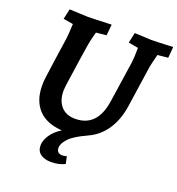

<svg xmlns="http://www.w3.org/2000/svg" viewBox="-161 -841 1103 1194"><g transform="rotate(20 390.0 -244.0)"><path d="M214 146Q214 115 237 79Q260 43 306 14Q202 7 149 -51Q96 -109 96 -207Q95 -225 100 -265Q105 -305 116 -381L138 -531Q142 -561 145 -631L80 -642L95 -710Q193 -705 215 -705Q250 -705 346 -709L373 -710L366 -637L298 -630Q280 -565 277 -541L264 -457Q247 -342 239.5 -290Q232 -238 232 -221Q232 -158 265 -120Q298 -82 359 -82Q505 -82 531 -262L571 -531Q576 -572 576 -630L511 -642L526 -710Q616 -705 635 -705Q669 -705 755 -709L780 -710L774 -637L705 -630Q687 -561 684 -541L644 -268Q630 -174 584.5 -107.5Q539 -41 466 -10H467Q387 26 355.5 60Q324 94 324 122Q324 159 363 159Q376 159 391 154L401 202Q361 222 310 222Q267 222 240.5 203Q214 184 214 146Z"/></g></svg>

Font: Andada Pro ExtraBold
Style: Italic
Weight: 800
Italic angle: -6.99998°
Designer: Carolina Giovagnoli
Foundry: Huerta Tipografica
Version: Version 3.005; ttfautohint (v1.8.4)